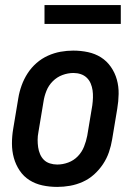

<svg xmlns="http://www.w3.org/2000/svg" viewBox="-20 -727 540 755"><path d="M205 8Q175 8 147 2Q119 -4 96 -18.5Q73 -33 57.5 -56Q42 -79 34.5 -106Q27 -133 27 -162.5Q27 -192 32 -221L52 -341Q56 -366 65 -391Q74 -416 88.5 -438.5Q103 -461 123.5 -479Q144 -497 168.5 -508Q193 -519 218 -523.5Q243 -528 268 -528Q298 -528 326 -522Q354 -516 377 -501.5Q400 -487 416 -464Q432 -441 439.5 -414Q447 -387 446.5 -357.5Q446 -328 441 -299L421 -179Q417 -154 408.5 -129Q400 -104 385 -81.5Q370 -59 350 -41Q330 -23 305.5 -12Q281 -1 255.5 3.5Q230 8 205 8ZM205 -80Q227 -80 248.5 -88Q270 -96 286 -112.5Q302 -129 310.5 -150.5Q319 -172 323 -193L343 -313Q345 -328 345.5 -343Q346 -358 344 -372Q342 -386 336.5 -399Q331 -412 321 -421.5Q311 -431 297.5 -435.5Q284 -440 269 -440Q247 -440 225.5 -432Q204 -424 187.5 -407.5Q171 -391 162.5 -369.5Q154 -348 151 -327L131 -207Q128 -192 128 -177Q128 -162 130 -148Q132 -134 137.5 -121Q143 -108 152.5 -98.5Q162 -89 176 -84.5Q190 -80 205 -80ZM455 -633H155V-707H455Z"/></svg>

Font: Iosevka Semibold
Style: Italic
Weight: 600
Italic angle: -9°
Monospace: yes
Designer: Belleve Invis
Foundry: Belleve Invis
Version: Version 32.5.0; ttfautohint (v1.8.4)